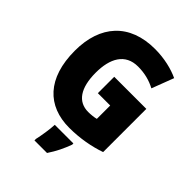

<svg xmlns="http://www.w3.org/2000/svg" viewBox="-262 -856 1210 1210"><g transform="rotate(45 343.0 -251.5)"><path d="M339 -418V-272H449V-153C432 -148 401 -145 380 -145C288 -145 238 -218 238 -354C238 -480 285 -570 400 -570C458 -570 509 -557 556 -532L612 -679C557 -705 481 -724 397 -724C171 -724 47 -585 47 -359C47 -114 171 10 366 10C461 10 551 -7 625 -33V-418ZM454 72V61H288C287 100 276 168 267 207V221H379C413 170 434 126 454 72Z"/></g></svg>

Font: Noto Sans Telugu SemiCondensed Black
Style: Regular
Weight: 900
Width: 4
Designer: Jelle Bosma - Monotype Design Team
Foundry: Monotype Imaging Inc.
Version: Version 2.005